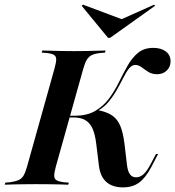

<svg xmlns="http://www.w3.org/2000/svg" viewBox="-46 -786 746 817"><path d="M107.3 -2.4Q79 -2.4 54 -2Q29 -1.6 8.9 -1.2Q-11.3 -0.8 -25.8 0L-23.4 -8.9L-3.2 -10.5Q19.4 -13.7 33.1 -19.8Q46.8 -25.8 54.4 -39.1Q62.1 -52.4 69.4 -78.2L185.5 -492.7Q192.7 -518.5 193.1 -532.3Q193.5 -546 184.3 -552Q175 -558.1 152.4 -560.5L131.5 -562.1L133.9 -571Q148.4 -571 168.5 -570.2Q188.7 -569.4 214.1 -569Q239.5 -568.5 268.5 -568.5H267.7H271Q299.2 -568.5 323.8 -569Q348.4 -569.4 369 -570.2Q389.5 -571 403.2 -571L400.8 -562.1L381.5 -560.5Q358.1 -558.1 344.8 -551.6Q331.5 -545.2 323.4 -531.9Q315.3 -518.5 308.1 -492.7L191.9 -78.2Q184.7 -52.4 184.7 -38.7Q184.7 -25 194 -19.4Q203.2 -13.7 225.8 -10.5L246.8 -8.9L244.4 0Q230.6 -0.8 209.7 -1.2Q188.7 -1.6 163.7 -2Q138.7 -2.4 109.7 -2.4ZM477.4 11.3Q432.3 11.3 406.5 -11.7Q380.6 -34.7 375 -80.6L363.7 -172.6Q358.9 -213.7 348 -238.3Q337.1 -262.9 317.3 -274.6Q297.6 -286.3 265.3 -286.3H235.5L237.1 -293.5H271Q325 -293.5 360.1 -314.5Q395.2 -335.5 419 -368.1Q442.7 -400.8 460.9 -437.9Q479 -475 497.6 -507.7Q516.1 -540.3 541.5 -561.3Q566.9 -582.3 606.5 -582.3Q639.5 -582.3 659.7 -566.9Q679.8 -551.6 679.8 -525Q679.8 -501.6 663.7 -485.9Q647.6 -470.2 622.6 -470.2Q600.8 -470.2 585.5 -479.8Q570.2 -489.5 556.9 -499.6Q543.5 -509.7 529.8 -509.7Q515.3 -509.7 503.2 -494.8Q491.1 -479.8 479 -455.6Q466.9 -431.5 451.6 -404.4Q436.3 -377.4 416.1 -352.8Q396 -328.2 366.9 -312.9L368.5 -317.7Q408.1 -310.5 431.5 -294.4Q454.8 -278.2 466.5 -248.8Q478.2 -219.4 483.9 -172.6L494.4 -83.9Q497.6 -57.3 506.9 -44.4Q516.1 -31.5 533.1 -31.5Q550 -31.5 564.1 -44Q578.2 -56.5 593.5 -84.7L617.7 -130.6H626.6L596.8 -73.4Q572.6 -28.2 545.2 -8.5Q517.7 11.3 477.4 11.3ZM609.7 -766.1 613.7 -761.3 422.6 -625H413.7L301.6 -761.3L307.3 -766.1L487.9 -698.4L425.8 -683.9Z"/></svg>

Font: Playfair 144pt
Style: Bold Italic
Weight: 700
Italic angle: -15.6°
Designer: Claus Eggers Sørensen
Foundry: Claus Eggers Sørensen
Version: Version 2.203